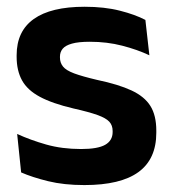

<svg xmlns="http://www.w3.org/2000/svg" viewBox="-20 -522 497 554"><path d="M223.5 12Q164.5 12 118.8 0.8Q73 -10.5 41 -24.5L29.5 -135.5Q67.5 -118 113.2 -105Q159 -92 214 -92Q262 -92 283.5 -104.2Q305 -116.5 305 -141V-144Q305 -160.5 295.2 -171Q285.5 -181.5 261 -190.2Q236.5 -199 192 -209Q130.5 -223.5 94.8 -242.8Q59 -262 43.5 -290.2Q28 -318.5 28 -358V-362.5Q28 -432 77.5 -467.2Q127 -502.5 224 -502.5Q281.5 -502.5 325.8 -491.2Q370 -480 399.5 -464.5L411 -362.5Q376 -379 332.5 -390.2Q289 -401.5 239 -401.5Q206.5 -401.5 187.8 -396.2Q169 -391 161 -381.5Q153 -372 153 -358.5V-356Q153 -341 161.8 -330Q170.5 -319 194 -310.2Q217.5 -301.5 260 -291.5Q322 -278.5 359.5 -261Q397 -243.5 414 -216.2Q431 -189 431 -145V-139Q431 -63 379.5 -25.5Q328 12 223.5 12Z"/></svg>

Font: Anek Tamil SemiBold
Style: Regular
Weight: 600
Version: Version 1.003